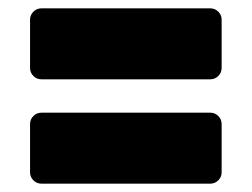

<svg xmlns="http://www.w3.org/2000/svg" viewBox="-20 -530 603 460"><path d="M79 -340Q68 -340 60 -348Q52 -356 52 -367V-483Q52 -494 60 -502Q68 -510 79 -510H484Q495 -510 503 -502Q511 -494 511 -483V-367Q511 -356 503 -348Q495 -340 484 -340ZM79 -90Q68 -90 60 -98Q52 -106 52 -117V-233Q52 -244 60 -252Q68 -260 79 -260H484Q495 -260 503 -252Q511 -244 511 -233V-117Q511 -106 503 -98Q495 -90 484 -90Z"/></svg>

Font: Rubik Light Black
Style: Regular
Weight: 900
Version: Version 2.104